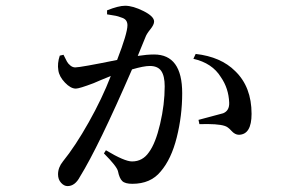

<svg xmlns="http://www.w3.org/2000/svg" viewBox="-20 -587 1040 654"><path d="M414.1 -501Q414.1 -509.8 410.2 -516.1Q406.2 -522.5 397.5 -525.9Q388.7 -529.3 382.3 -531.2Q376 -533.2 362.3 -535.2Q348.6 -537.1 344.7 -538.1V-551.8Q383.8 -567.4 406.2 -567.4Q432.6 -567.4 468.8 -549.3Q504.9 -531.2 504.9 -513.7Q504.9 -502.9 492.2 -487.3Q479.5 -471.7 475.6 -460.9L449.2 -396.5Q480.5 -401.4 504.9 -401.4Q600.6 -401.4 600.6 -269.5Q600.6 -192.4 582 -118.7Q563.5 -44.9 527.3 -2.9Q493.2 39.1 430.7 39.1Q406.2 39.1 396.5 29.8Q386.7 20.5 381.8 -3.9Q377.9 -20.5 334 -64.5L340.8 -75.2Q404.3 -37.1 429.7 -37.1Q465.8 -37.1 487.3 -68.4Q509.8 -98.6 525.4 -165Q541 -231.4 541 -293Q541 -328.1 529.3 -345.2Q517.6 -362.3 490.2 -362.3Q469.7 -362.3 429.7 -350.6Q315.4 -86.9 252 15.6Q235.4 46.9 210 46.9Q198.2 46.9 188 35.6Q177.7 24.4 177.7 6.8Q177.7 -16.6 194.3 -37.1Q236.3 -88.9 282.2 -170.4Q328.1 -252 357.4 -328.1Q318.4 -312.5 298.8 -303.7Q250 -285.2 238.3 -285.2Q220.7 -285.2 201.2 -305.7Q181.6 -326.2 178.7 -347.7Q174.8 -371.1 183.6 -397.5L196.3 -400.4Q204.1 -384.8 208 -377.4Q211.9 -370.1 219.7 -363.8Q227.5 -357.4 236.3 -357.4Q253.9 -357.4 378.9 -382.8Q414.1 -473.6 414.1 -501ZM638.7 -386.7 646.5 -403.3Q732.4 -393.6 781.2 -344.7Q836.9 -291 836.9 -199.2Q836.9 -128.9 793.9 -127.9Q780.3 -127.9 768.1 -141.6Q755.9 -155.3 745.1 -158.2Q721.7 -166 659.2 -164.1L656.2 -178.7Q734.4 -199.2 740.2 -201.2Q761.7 -210 760.7 -237.3Q758.8 -286.1 732.4 -324.2Q703.1 -372.1 638.7 -386.7Z"/></svg>

Font: GenYoMin TW TTF Medium
Style: Regular
Weight: 500
Version: Version 1.300